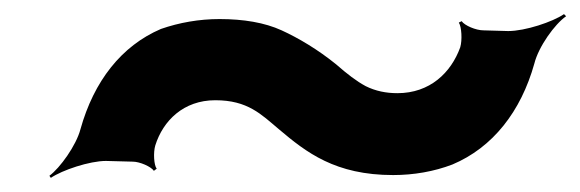

<svg xmlns="http://www.w3.org/2000/svg" viewBox="-20 -431 822 272"><path d="M543 -299C527 -299 512 -302 498 -309C485 -316 472 -326 456 -340C430 -361 403 -377 379 -388C355 -399 325 -404 291 -404C262 -404 234 -399 208 -390C152 -366 113 -316 94 -248C88 -225 65 -193 50 -182L52 -179C68 -190 107 -203 130 -203L168 -202C178 -202 194 -195 198 -189L202 -192C198 -197 197 -215 200 -225C211 -260 240 -289 285 -289C331 -289 350 -269 375 -248C414 -215 455 -183 537 -183C566 -183 595 -188 621 -198C678 -222 718 -273 737 -341C743 -365 766 -397 782 -408L779 -411C763 -400 724 -387 700 -387L665 -388C654 -388 638 -395 634 -401L630 -399C634 -393 635 -374 632 -364C619 -328 589 -299 543 -299Z"/></svg>

Font: Asimov
Style: EdgeWideIt
Weight: 500
Designer: Google
Version: Version 2.000980: 2014